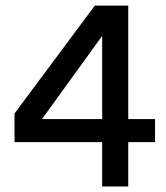

<svg xmlns="http://www.w3.org/2000/svg" viewBox="-20 -670 598 690"><path d="M440.9 -159.2V0H347.2V-159.2H32.2V-262.2L320.8 -649.9H440.9V-242.2H537.1V-159.2ZM347.2 -242.2V-541L130.9 -242.2Z"/></svg>

Font: Overused Grotesk Medium
Style: Regular
Weight: 500
Version: Version 0.002